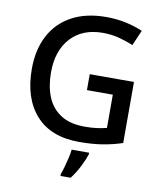

<svg xmlns="http://www.w3.org/2000/svg" viewBox="-100 -803 926 1103"><g transform="rotate(10 363.5 -251.5)"><path d="M393 -384H651V-28Q594 -9 534.5 0.5Q475 10 399 10Q235 10 147.5 -87.5Q60 -185 60 -357Q60 -469 103.5 -551.5Q147 -634 230 -679Q313 -724 431 -724Q490 -724 544 -712.5Q598 -701 644 -681L605 -591Q568 -607 522.5 -619Q477 -631 427 -631Q308 -631 240 -557Q172 -483 172 -356Q172 -275 197 -213.5Q222 -152 276 -117Q330 -82 417 -82Q460 -82 489.5 -86.5Q519 -91 544 -97V-291H393ZM468 70Q459 99 437 143Q415 187 388 221H329V209Q336 191 343.5 164.5Q351 138 357.5 110Q364 82 366 61H468Z"/></g></svg>

Font: Noto Sans Sinhala UI Medium
Style: Regular
Weight: 500
Designer: Jelle Bosma - Monotype Design Team
Foundry: Monotype Imaging Inc.
Version: Version 2.006; ttfautohint (v1.8.4.7-5d5b)